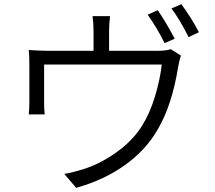

<svg xmlns="http://www.w3.org/2000/svg" viewBox="-20 -864 1040 929"><path d="M825.2 -676.8 776.4 -655.3Q740.2 -728.5 694.3 -793L743.2 -814.5Q782.2 -758.8 825.2 -676.8ZM507.8 -618.2H741.2Q783.2 -618.2 806.6 -626L855.5 -594.7Q847.7 -574.2 841.8 -539.1Q811.5 -352.5 742.2 -236.3Q686.5 -138.7 585.4 -65.9Q484.4 6.8 348.6 44.9L291 -22.5Q332 -29.3 387.7 -46.9Q468.8 -73.2 545.9 -128.9Q623 -184.6 667 -254.9Q705.1 -315.4 730 -397.9Q754.9 -480.5 762.7 -551.8H193.4V-368.2Q193.4 -331.1 196.3 -310.5H119.1Q122.1 -334 122.1 -371.1V-546.9Q122.1 -600.6 119.1 -622.1Q175.8 -618.2 210.9 -618.2H432.6V-713.9Q432.6 -750 427.7 -786.1H512.7Q507.8 -750 507.8 -713.9ZM809.6 -823.2 857.4 -843.8Q910.2 -771.5 942.4 -708L892.6 -684.6Q848.6 -771.5 809.6 -823.2Z"/></svg>

Font: Gen Shin Gothic Monospace Normal
Style: Regular
Weight: 350
Designer: [Source Han Sans]
Ryoko NISHIZUKA  (kana & ideographs); Paul D. Hunt (Latin, Greek & Cyrillic); Wenlong ZHANG  (bopomofo
Version: Version 1.002.20150607